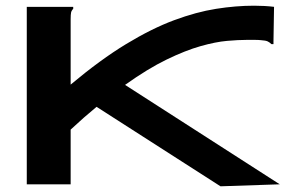

<svg xmlns="http://www.w3.org/2000/svg" viewBox="-20 -647 1040 674"><path d="M74 -623H237V-616Q231 -610 229.5 -603Q228 -596 228 -579V-350Q333 -438 423 -492.5Q513 -547 591 -576Q669 -605 738.5 -616Q808 -627 872 -627Q890 -627 908 -626Q926 -625 942 -623L940 -502V-492H933Q927 -498 920 -501.5Q913 -505 896 -506Q887 -507 875 -507Q863 -507 846 -507Q817 -507 777 -503.5Q737 -500 684 -485Q631 -470 565 -438Q499 -406 419 -349L962 0L754 7L319 -272Q274 -235 228 -192V0H74Z"/></svg>

Font: Inconsolata UltraExpanded Black
Style: Regular
Weight: 900
Width: 9
Monospace: yes
Designer: Raph Levien, Cyreal, Brenton Simpson
Foundry: Raph Levien, Cyreal, Google
Version: Version 3.001; ttfautohint (v1.8.2.53-6de2)